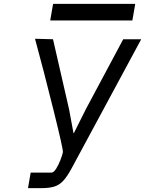

<svg xmlns="http://www.w3.org/2000/svg" viewBox="-20 -781 754 998"><path d="M139.5 116H248Q259 116 271.5 96.5Q284 77 294 51Q304 25 307 10Q309 -4 258.5 -207.2Q208 -410.5 162 -579.5L255.5 -577L339 -213L362 -89H364L425.5 -212L620.5 -577H714L352.5 93.5Q328.5 138 307.8 159.8Q287 181.5 261 189.2Q235 197 192 197H125.5ZM256 -761H683L668 -674.5H241Z"/></svg>

Font: JuliaMono Italic
Style: Regular
Weight: 400
Italic angle: -9°
Monospace: yes
Designer: cormullion
Foundry: corm
Version: Version 0.049; ttfautohint (v1.8.4)